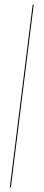

<svg xmlns="http://www.w3.org/2000/svg" viewBox="-20 -770 191 840"><path d="M27.5 50 127.5 -750H123L23 50Z"/></svg>

Font: Picaflor 96 pt
Style: Regular
Weight: 400
Designer: Ariel Martín Pérez
Foundry: Tunera Type Foundry
Version: Version 1.000;hotconv 1.0.109;makeotfexe 2.5.65596